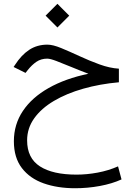

<svg xmlns="http://www.w3.org/2000/svg" viewBox="-20 -642 702 999"><path d="M278.8 -622.1 340.3 -560.5 278.8 -499 217.3 -560.5ZM598.6 -284.7V-213.9Q499.5 -205.1 412.8 -180.4Q326.2 -155.8 260.5 -116.9Q194.8 -78.1 158 -26.4Q121.1 25.4 121.1 88.4Q121.1 180.7 187.7 223.6Q254.4 266.6 377.9 266.6Q431.6 266.6 488 256.1Q544.4 245.6 594.2 223.6L612.3 291.5Q563 314 499.5 325.7Q436 337.4 370.6 337.4Q279.3 337.4 207.3 312Q135.3 286.6 93.8 232.4Q52.2 178.2 52.2 92.8Q52.2 5.4 99.1 -64.7Q146 -134.8 233.2 -184.1Q320.3 -233.4 439.9 -258.3Q394.5 -275.4 351.1 -293.5Q307.6 -311.5 274.4 -324.2Q241.2 -336.9 226.1 -336.9Q193.8 -336.9 169.7 -320.6Q145.5 -304.2 124 -276.9L112.8 -262.7L50.8 -293.5L57.6 -303.7Q90.8 -355.5 131.8 -382.6Q172.9 -409.7 226.6 -409.7Q255.4 -409.7 298.6 -391.8Q341.8 -374 393.3 -350.1Q444.8 -326.2 497.8 -306.9Q550.8 -287.6 598.6 -284.7Z"/></svg>

Font: Vazirmatn FD NL Light
Style: Regular
Weight: 300
Designer: Saber Rastikerdar
Foundry: Saber Rastikerdar
Version: Version 33.003